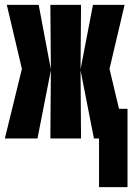

<svg xmlns="http://www.w3.org/2000/svg" viewBox="-20 -569 544 789"><path d="M504 200V-122H469L430 -286L492 -549H362L311 -284L313 -549H187L189 -284L139 -549H8L70 -286L0 0H134L189 -280L187 0H313L311 -280L366 0H387V200Z"/></svg>

Font: Noto Sans Mono UI Condensed ExtraBold
Style: Regular
Weight: 800
Width: 3
Designer: Monotype Design team
Foundry: Monotype Imaging Inc.
Version: 1.000